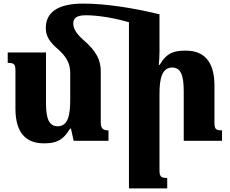

<svg xmlns="http://www.w3.org/2000/svg" viewBox="-20 -784 1281 1069"><path d="M911 207C874 207 868 197 868 162V-261C868 -342 880 -408 939 -408C988 -408 1003 -361 1003 -275V0H1216V-58C1178 -58 1174 -68 1174 -106V-308C1174 -445 1113 -502 1015 -502C952 -502 910 -493 869 -423H864C866 -447 868 -468 868 -493V-702L869 -704C718 -741 565 -764 443 -764C300 -764 235 -714 235 -628C235 -581 258 -548 304 -509C348 -470 371 -432 371 -378V-231C371 -151 362 -81 301 -81C252 -81 236 -126 236 -211V-492H23V-434C62 -434 66 -424 66 -386V-179C66 -44 125 14 224 14C284 14 328 4 370 -68H375L390 0H584V-58C556 -58 541 -67 541 -102V-387C541 -449 518 -498 443 -563C405 -596 388 -626 388 -652C388 -680 402 -699 458 -699C524 -699 613 -685 698 -660V265H911Z"/></svg>

Font: Noto Serif Armenian Extra
Style: Regular
Weight: 800
Designer: Monotype Design Team
Foundry: Monotype Imaging Inc.
Version: Version 1.901